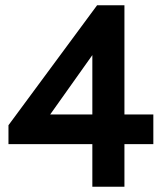

<svg xmlns="http://www.w3.org/2000/svg" viewBox="-20 -710 620 730"><path d="M453.1 -274.9H563V-162.1H453.1V0H331.1V-162.1H12.2V-233.9L349.1 -689.9H453.1ZM170.9 -274.9H331.1V-500.5Z"/></svg>

Font: HK Grotesk Legacy
Style: Bold
Weight: 700
Designer: Alfredo Marco Pradil
Foundry: Hanken Design Co.
Version: Version 2.022;PS 002.022;hotconv 1.0.88;makeotf.lib2.5.64775